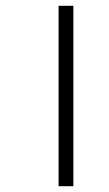

<svg xmlns="http://www.w3.org/2000/svg" viewBox="-20 -642 377 662"><path d="M182 0H233V-622H182Z"/></svg>

Font: Noto Sans Gurmukhi UI ExtraCondensed Light
Style: Regular
Weight: 300
Width: 2
Designer: Jelle Bosma - Monotype Design Team
Foundry: Monotype Imaging Inc.
Version: Version 2.004